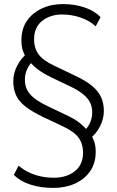

<svg xmlns="http://www.w3.org/2000/svg" viewBox="-20 -733 574 941"><path d="M241 188Q179 188 128.5 171.5Q78 155 48 124L71 79Q92 97 119 110.5Q146 124 178 131Q210 138 243 138Q307 138 347 106Q387 74 387 15Q387 -27 366 -57Q345 -87 290 -113L188 -161Q133 -188 101.5 -213.5Q70 -239 57.5 -269Q45 -299 45 -335Q45 -374 64.5 -411.5Q84 -449 113 -471L107 -453Q99 -465 92 -484.5Q85 -504 85 -536Q85 -592 112 -631Q139 -670 185 -691.5Q231 -713 288 -713Q346 -713 394.5 -696.5Q443 -680 473 -649L449 -604Q419 -632 375 -647Q331 -662 285 -662Q226 -662 186.5 -630.5Q147 -599 147 -539Q147 -498 168 -468Q189 -438 244 -412L346 -363Q402 -337 432.5 -311Q463 -285 476 -255.5Q489 -226 489 -189Q489 -150 469.5 -112.5Q450 -75 420 -53L426 -71Q434 -60 441.5 -40Q449 -20 449 12Q449 67 421.5 106.5Q394 146 347 167Q300 188 241 188ZM102 -342Q102 -316 112 -294.5Q122 -273 146.5 -253Q171 -233 215 -212L303 -170Q345 -151 371 -130Q397 -109 411 -89H389Q410 -106 421 -130.5Q432 -155 432 -183Q432 -208 422 -229.5Q412 -251 387 -271.5Q362 -292 319 -312L231 -354Q190 -374 163.5 -394.5Q137 -415 123 -435L144 -436Q124 -418 113 -394Q102 -370 102 -342Z"/></svg>

Font: Nunito Sans 12pt ExtraLight 12pt Light
Style: Regular
Weight: 300
Version: Version 3.101;gftools[0.9.27]